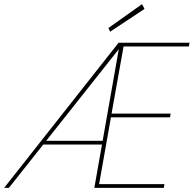

<svg xmlns="http://www.w3.org/2000/svg" viewBox="-29 -906 934 926"><path d="M-9 0 543 -700H885L882 -682H567L509 -358H794L791 -340H506L449 -18H764L761 0H426L544 -669L14 0ZM169 -209 180 -227H474L470 -209ZM502 -753 494 -771 656 -886 668 -863Z"/></svg>

Font: DM Sans 11pt Thin
Style: Italic
Weight: 250
Italic angle: -10°
Version: Version 4.004;gftools[0.9.30]